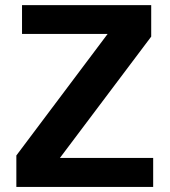

<svg xmlns="http://www.w3.org/2000/svg" viewBox="-20 -742 673 762"><path d="M587.9 0H44.9V-125L407.2 -607.4H67.4V-721.7H580.1V-596.7L217.8 -115.2H587.9Z"/></svg>

Font: FreeUniversal
Style: Bold
Weight: 700
Version: Version 1.001